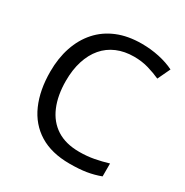

<svg xmlns="http://www.w3.org/2000/svg" viewBox="-168 -860 969 1006"><g transform="rotate(30 316.0 -357.0)"><path d="M403 -645Q346 -645 300 -625.5Q254 -606 222 -568.5Q190 -531 173 -477.5Q156 -424 156 -357Q156 -269 183.5 -204Q211 -139 265.5 -104Q320 -69 402 -69Q449 -69 491 -77Q533 -85 573 -97V-19Q533 -4 490.5 3Q448 10 389 10Q280 10 207 -35Q134 -80 97.5 -163Q61 -246 61 -358Q61 -439 83.5 -506Q106 -573 149.5 -622Q193 -671 257 -697.5Q321 -724 404 -724Q459 -724 510 -713Q561 -702 601 -682L565 -606Q532 -621 491.5 -633Q451 -645 403 -645Z"/></g></svg>

Font: Noto Sans Armenian
Style: Regular
Weight: 400
Designer: Monotype Design Team
Foundry: Monotype Imaging Inc.
Version: Version 2.007